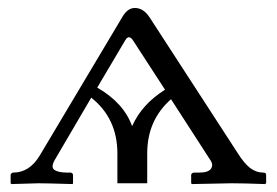

<svg xmlns="http://www.w3.org/2000/svg" viewBox="-20 -462 698 484"><path d="M225.1 -241.2Q292 -202.6 313 -144Q337.9 -199.7 396 -235.8L314.9 -360.8Q304.7 -375.5 295.9 -360.8ZM275.9 0V-75.2Q275.9 -163.6 210 -215.8L118.2 -59.1Q107.4 -40.5 117.2 -33.7Q127 -26.9 149.9 -26.9H158.2Q160.2 -26.9 162.1 -25.1Q164.1 -23.4 164.1 -21V0L163.1 2Q96.2 0 77.1 0L8.8 2L6.8 0V-21Q6.8 -22.9 8.8 -24.9Q10.7 -26.9 13.2 -26.9Q54.2 -26.9 80.1 -69.8L287.1 -417Q300.8 -441.9 319.8 -441.9Q342.3 -441.9 357.9 -417L579.1 -76.2Q595.7 -49.8 610.8 -38.3Q626 -26.9 644 -26.9Q650.9 -26.9 650.9 -21V0L647.9 2Q593.8 0 564 0L463.9 2L461.9 0V-21Q461.9 -23.4 464.1 -25.1Q466.3 -26.9 469.2 -26.9H481.9Q505.4 -26.9 512 -36.9Q518.6 -46.9 509.8 -59.1L411.1 -211.9Q351.1 -159.2 351.1 -75.2V0Z"/></svg>

Font: Linux Biolinum G
Style: Regular
Weight: 400
Designer: Philipp H. Poll
Foundry: Philipp H. Poll
Version: Version 1.1.0 ; ttfautohint (v1.6)